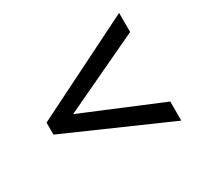

<svg xmlns="http://www.w3.org/2000/svg" viewBox="-115 -750 801 775"><g transform="rotate(-30 286.0 -362.0)"><path d="M523 -111V-200L158 -352L523 -524V-613L48 -376V-320Z"/></g></svg>

Font: Noto Sans Medefaidrin Medium
Style: Regular
Weight: 500
Designer: Dalton Maag Ltd
Foundry: Dalton Maag Ltd
Version: Version 1.002